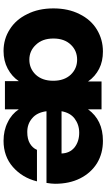

<svg xmlns="http://www.w3.org/2000/svg" viewBox="227 -834 614 1109"><g transform="rotate(90 534.5 -279.0)"><path d="M1041 -289C1041 -289 1041 -289 1041 -289C1041 -344 1031 -392 1010 -434C989 -476 959 -509 922 -532C884 -555 841 -566 793 -566C793 -566 793 -566 793 -566C712 -566 652 -537 611 -480C611 -480 611 -558 611 -558C611 -558 450 -558 450 -558C450 -558 450 -480 450 -480C450 -480 450 -480 450 -480C431 -508 406 -529 377 -544C348 -559 314 -566 277 -566C277 -566 277 -566 277 -566C230 -566 188 -554 150 -531C112 -508 82 -474 61 -431C39 -388 28 -337 28 -280C28 -280 28 -280 28 -280C28 -223 39 -172 61 -129C82 -85 112 -51 149 -28C186 -4 228 8 274 8C274 8 274 8 274 8C312 8 346 0 376 -16C406 -32 430 -53 448 -80C448 -80 448 0 448 0C448 0 611 0 611 0C611 0 611 -80 611 -80C611 -80 611 -80 611 -80C629 -53 654 -31 686 -16C717 0 753 8 793 8C793 8 793 8 793 8C852 8 903 -10 944 -46C985 -82 1013 -128 1027 -185C1027 -185 845 -185 845 -185C845 -185 845 -185 845 -185C838 -168 825 -154 808 -144C791 -134 769 -129 742 -129C742 -129 742 -129 742 -129C711 -129 685 -138 663 -157C640 -176 627 -203 622 -240C622 -240 1036 -240 1036 -240C1036 -240 1036 -240 1036 -240C1039 -259 1041 -275 1041 -289ZM622 -327C622 -327 622 -327 622 -327C628 -360 642 -386 665 -403C688 -420 715 -429 746 -429C746 -429 746 -429 746 -429C780 -429 808 -420 831 -402C854 -383 865 -358 866 -327C866 -327 622 -327 622 -327ZM324 -141C324 -141 324 -141 324 -141C290 -141 261 -154 238 -179C214 -204 202 -237 202 -280C202 -280 202 -280 202 -280C202 -323 214 -356 238 -381C261 -405 290 -417 324 -417C324 -417 324 -417 324 -417C358 -417 387 -405 411 -380C434 -355 446 -322 446 -279C446 -279 446 -279 446 -279C446 -236 434 -203 411 -178C387 -153 358 -141 324 -141Z"/></g></svg>

Font: Girnar Poppins
Style: Bold
Weight: 500
Designer: Ninad Kale (Devanagari), Jonny Pinhorn (Latin)
Foundry: Indian Type Foundry
Version: ""